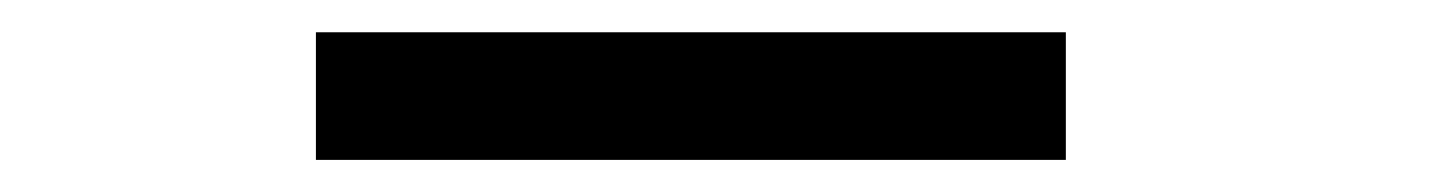

<svg xmlns="http://www.w3.org/2000/svg" viewBox="-20 -313 890 119"><path d="M175.8 -293H640.6V-213.9H175.8Z"/></svg>

Font: Vajram
Style: Regular
Weight: 400
Version: Version 1.0.0